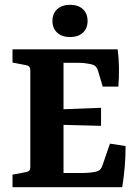

<svg xmlns="http://www.w3.org/2000/svg" viewBox="-20 -778 568 798"><path d="M407 -418 387 -485Q381 -504 366 -509Q356 -512 339.5 -514.5Q323 -517 305 -517H244V-324L400 -330V-255L244 -259V-59H321Q339 -59 358 -61Q377 -63 387 -67Q395 -71 398.5 -76Q402 -81 406 -91L437 -181L502 -171Q502 -127 498.5 -85.5Q495 -44 488 0H32V-52L89 -63Q106 -66 106 -83V-486Q106 -504 89 -507L32 -518V-573H469Q474 -535 474.5 -496.5Q475 -458 472 -418ZM344 -691Q344 -660 324.5 -642Q305 -624 271 -624Q238 -624 218 -642Q198 -660 198 -691Q198 -722 218 -740Q238 -758 271 -758Q305 -758 324.5 -740Q344 -722 344 -691Z"/></svg>

Font: Yrsa
Style: Regular
Weight: 400
Designer: Anna Giedrys (Yrsa+Rasa design), David Brezina (Yrsa art-direction, Rasa art-direction, design)
Foundry: Rosetta Type Foundry
Version: Version 2.004